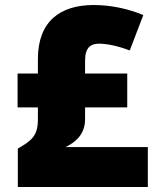

<svg xmlns="http://www.w3.org/2000/svg" viewBox="-20 -745 626 765"><path d="M353 -725C221 -725 131 -661 131 -510V-452H50V-317H131V-269C131 -202 104 -184 51 -153V0H569V-159H241C276 -176 319 -206 319 -270V-317H487V-452H319V-504C319 -557 343 -571 374 -571C404 -571 447 -563 497 -544L551 -685C494 -709 424 -725 353 -725Z"/></svg>

Font: Noto Sans Sinhala UI Black
Style: Regular
Weight: 900
Designer: Jelle Bosma - Monotype Design Team
Foundry: Monotype Imaging Inc.
Version: Version 2.006